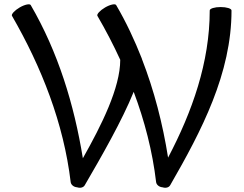

<svg xmlns="http://www.w3.org/2000/svg" viewBox="-20 -849 1144 899"><path d="M377 18C454 -114 552 -285 606 -419C657 -283 694 -141 711 4C713 17 726 27 741 28C756 33 771 29 777 18C924 -237 1064 -505 1064 -800C1064 -809 1041 -816 1013 -816C985 -816 962 -809 962 -800C962 -557 880 -326 767 -111C742 -269 702 -425 644 -574C645 -573 644 -574 644 -575C610 -661 571 -745 524 -825C520 -833 496 -828 472 -814C448 -800 432 -782 436 -775C475 -708 511 -639 543 -569C543 -438 456 -264 368 -108C327 -360 252 -605 124 -825C120 -833 96 -828 72 -814C48 -800 32 -782 36 -775C175 -534 278 -272 311 4C313 17 326 27 341 28C356 33 371 29 377 18Z"/></svg>

Font: Nupuram Medium
Style: Regular
Weight: 500
Designer: Santhosh Thottingal (santhosh.thottingal@gmail.com)
Foundry: SMC
Version: Version 1.000